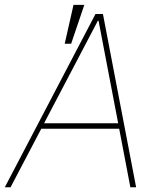

<svg xmlns="http://www.w3.org/2000/svg" viewBox="-33 -786 669 806"><path d="M11.4 0H-12.8L367.9 -727.3H399.1L538.4 0H514.2L467.3 -245.7H140.3ZM152 -268.5H463.1L380.7 -698.9H377.8ZM238.6 -602.3 275.6 -765.6H321L265.6 -602.3Z"/></svg>

Font: Inter UI Thin
Style: Italic
Weight: 100
Italic angle: -9.39999°
Designer: Rasmus Andersson
Foundry: rsms
Version: 3.2;8d6f07862